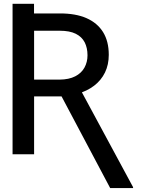

<svg xmlns="http://www.w3.org/2000/svg" viewBox="-20 -797 752 992"><path d="M44.9 -678.7V-777.3H155.8V-678.7ZM44.9 -727.5H288.6Q370.1 -728 426.5 -703.4Q482.9 -678.7 512.5 -631.1Q542 -583.5 542 -513.7Q542 -462.9 522.5 -422.6Q502.9 -382.3 466.3 -354.2Q429.7 -326.2 377.9 -311.5L347.7 -298.8H128.4V-385.7H288.6Q336.4 -386.2 368.4 -402.6Q400.4 -418.9 416.3 -447.5Q432.1 -476.1 432.1 -511.2Q432.1 -549.8 417.5 -578.4Q402.8 -606.9 371.3 -622.6Q339.8 -638.2 288.6 -638.2H156.2V0H44.9ZM549.3 174.8 285.2 -323.2H401.4L667.5 169.9V174.8Z"/></svg>

Font: Inter Cardless Tabular
Style: Regular
Weight: 400
Designer: Rasmus Andersson
Foundry: rsms
Version: Version 4.000;git-4fc901f